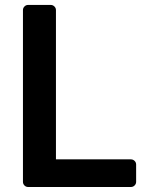

<svg xmlns="http://www.w3.org/2000/svg" viewBox="-20 -747 606 767"><path d="M71.7 -20.6V-706.7Q71.7 -715.2 77.8 -721.2Q83.8 -727.3 92.3 -727.3H182.5Q191.1 -727.3 197.3 -721.2Q203.5 -715.2 203.5 -706.7V-110.4H502.8Q511.4 -110.4 517.6 -104.4Q523.8 -98.4 523.8 -89.8V-20.6Q523.8 -12.1 517.6 -6Q511.4 0 502.8 0H92.3Q83.8 0 77.8 -6Q71.7 -12.1 71.7 -20.6Z"/></svg>

Font: DeltaSans SemiBold
Style: Regular
Weight: 600
Designer: Rasmus Andersson
Foundry: rsms
Version: Version 3.012